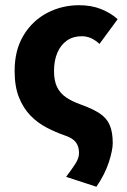

<svg xmlns="http://www.w3.org/2000/svg" viewBox="-20 -528 486 734"><path d="M348.5 185.9 232.7 148.1Q254.4 119.5 268.3 97.9Q282.1 76.2 282.1 57.3Q282.1 31.3 269.5 15.3Q256.9 -0.8 226.1 -10.8Q192.1 -22.6 158 -40.4Q123.8 -58.1 96.6 -86.1Q69.3 -114.1 52.6 -155.5Q35.9 -197 35.9 -256.9Q35.9 -336.4 69.9 -392.7Q103.9 -449 160.2 -478.6Q216.6 -508.1 282.6 -508.1Q329.3 -508.1 366.3 -493.3Q403.3 -478.5 429.8 -454.7L360.4 -360.2Q342.9 -375.8 326.8 -382.6Q310.7 -389.5 292.5 -389.5Q259.7 -389.5 235.9 -373Q212.2 -356.4 199.4 -326.7Q186.5 -296.9 186.5 -256.9Q186.5 -218.8 198.3 -194.9Q210.2 -171.1 232.6 -155.8Q255 -140.5 287 -129.1Q333.5 -112.5 360.7 -94.7Q387.9 -76.8 399.4 -50Q411 -23.1 411 19Q411 45.5 396.3 91.5Q381.6 137.5 348.5 185.9Z"/></svg>

Font: Source Sans 3
Style: Regular
Weight: 200
Designer: Paul D. Hunt
Foundry: Adobe
Version: Version 3.046;hotconv 1.0.118;makeotfexe 2.5.65603